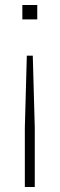

<svg xmlns="http://www.w3.org/2000/svg" viewBox="-20 -520 240 773"><path d="M120 -6 112 -296H88L80 -6V233H120ZM70 -442H130V-500H70Z"/></svg>

Font: Kreadon Extra Light
Style: Regular
Weight: 200
Designer: kohakuno
Foundry: StudioGnu
Version: Version 1.000;Glyphs 3.1.2 (3151)